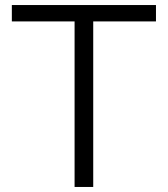

<svg xmlns="http://www.w3.org/2000/svg" viewBox="-20 -742 665 762"><path d="M599 -657V-722H27V-657H276V0H350V-657Z"/></svg>

Font: Perun Light
Style: Regular
Weight: 300
Foundry: Copyright (c) Stefan Peev, Context Ltd, 2016
Version: Version 1.089